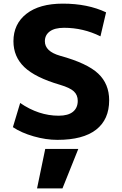

<svg xmlns="http://www.w3.org/2000/svg" viewBox="-20 -760 672 1057"><path d="M184 277 229 60H411L324 277ZM533 -560Q438 -607 333 -607Q281 -607 254 -587Q227 -567 227 -533Q227 -477 311 -453Q460 -412 520.5 -355Q581 -298 581 -208Q581 -102 509 -46Q437 10 296 10Q233 10 165 -9.5Q97 -29 51 -60L91 -193Q193 -123 303 -123Q355 -123 381.5 -144.5Q408 -166 408 -205Q408 -237 386.5 -257Q365 -277 311 -293Q174 -333 114 -390.5Q54 -448 54 -533Q54 -628 125.5 -684Q197 -740 326 -740Q463 -740 564 -692Z"/></svg>

Font: M PLUS 1p ExtraBold
Style: Regular
Weight: 800
Version: Version 1.062